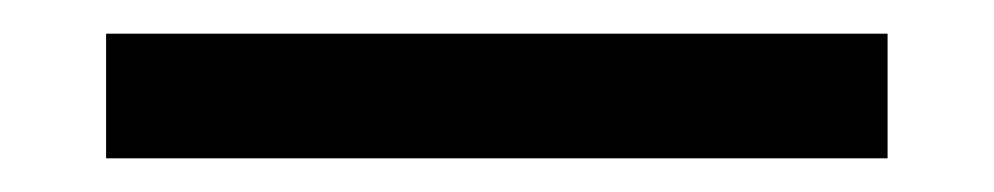

<svg xmlns="http://www.w3.org/2000/svg" viewBox="-20 38 590 114"><path d="M43 132V58H507V132Z"/></svg>

Font: EauTest Semibold
Style: Regular
Weight: 600
Designer: Christian Thalmann (Catharsis Fonts)
Version: Version 0.001;PS 000.001;hotconv 1.0.88;makeotf.lib2.5.64775